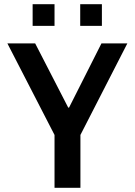

<svg xmlns="http://www.w3.org/2000/svg" viewBox="-20 -892 640 912"><path d="M239 0V-251L15 -686H147L304 -381H308L462 -686H585L362 -251V0ZM135 -769V-872H239V-769ZM361 -769V-872H464V-769Z"/></svg>

Font: Chivo Mono Medium Medium
Style: Regular
Weight: 500
Monospace: yes
Version: Version 1.008